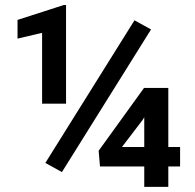

<svg xmlns="http://www.w3.org/2000/svg" viewBox="-20 -728 760 748"><path d="M237.3 -708.5V-324.2H144V-600.1L48.3 -577.6V-650.4L228.5 -708.5ZM568.4 -613.3 221.2 -57.6 156.7 -93.3 503.9 -648.9ZM681.6 -155.3V-79.6H635.7V0H542V-79.6H369.6L364.3 -140.6L541 -385.3H635.7V-155.3ZM455.1 -155.3H542V-271L534.2 -258.8Z"/></svg>

Font: Vazirmatn RD SemiBold
Style: Regular
Weight: 600
Designer: Saber Rastikerdar
Foundry: Saber Rastikerdar
Version: Version 32.102